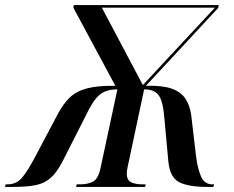

<svg xmlns="http://www.w3.org/2000/svg" viewBox="-77 -734 919 754"><path d="M-57 0 -55 -10H-48Q-13 -10 9 -35.5Q31 -61 62 -120L151 -288Q172 -327 197.5 -351.5Q223 -376 265 -387Q307 -398 376 -397L211 -704L213 -714H782L780 -703L496 -397Q560 -399 597 -386Q634 -373 651.5 -346Q669 -319 674 -281L693 -120Q699 -72 712.5 -41Q726 -10 757 -10H764L761 0H737Q662 0 626 -19Q590 -38 584 -101L568 -275Q563 -336 546.5 -359.5Q530 -383 489 -383L424 -77Q421 -63 421 -52Q421 -26 438.5 -18Q456 -10 482 -10H495L493 0H222L224 -10H237Q268 -10 288.5 -21Q309 -32 318 -75L384 -383Q337 -383 311.5 -359.5Q286 -336 259 -278L166 -95Q145 -56 121.5 -35Q98 -14 63.5 -7Q29 0 -25 0ZM484 -400 767 -704H323Z"/></svg>

Font: Noto Serif Display Medium
Style: Italic
Weight: 500
Italic angle: -12°
Designer: Monotype Design Team
Foundry: Monotype Imaging Inc.
Version: Version 2.009